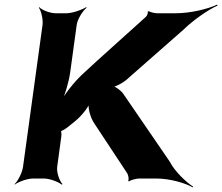

<svg xmlns="http://www.w3.org/2000/svg" viewBox="-20 -768 956 826"><path d="M385 -238 527 -23C532 -16 536 5 531 11L535 12C541 7 567 0 577 0H652C712 0 778 20 809 38L811 35C781 16 732 -30 710 -73L510 -365C502 -377 476 -397 464 -398L463 -394C475 -393 509 -412 522 -423L770 -641C813 -683 877 -727 916 -744L914 -748C876 -730 801 -711 736 -711H655C646 -711 624 -716 621 -720L615 -718C618 -714 613 -700 607 -695C516 -612 423 -531 333 -447C296 -412 256 -360 241 -329L245 -328C259 -359 276 -414 282 -457L310 -661C313 -685 336 -722 353 -735L350 -737C332 -725 290 -711 266 -711H219C195 -711 160 -725 149 -737L147 -735C157 -722 166 -685 163 -661L79 -50C76 -26 57 11 43 24L44 26C59 14 98 0 122 0H169C193 0 231 14 245 26L249 24C236 11 223 -26 226 -50L244 -183C245 -188 244 -206 241 -207L240 -204C243 -202 262 -214 266 -217L300 -244C328 -266 362 -307 367 -329H362C357 -307 368 -263 385 -238Z"/></svg>

Font: Asimov
Style: EdgeWideIt
Weight: 500
Designer: Google
Version: Version 2.000980: 2014